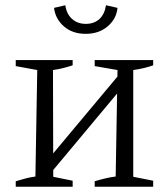

<svg xmlns="http://www.w3.org/2000/svg" viewBox="-20 -712 638 732"><path d="M153 -28 150 -88 457 -455V-392ZM40 0V-21Q57 -26 75 -31Q93 -36 115 -39L122 -445L40 -460V-483H257V-463Q239 -457 221 -452.5Q203 -448 182 -445L183 -38L257 -23V0ZM341 0V-21Q361 -27 382 -32Q403 -37 421 -39L428 -445L341 -460V-483H564V-463Q531 -451 488 -445V-38L564 -23V0ZM307 -583Q256 -583 223.5 -611.5Q191 -640 186 -682L229 -692Q234 -658 255 -639.5Q276 -621 307 -621Q339 -621 359 -639.5Q379 -658 384 -692L428 -682Q424 -640 390.5 -611.5Q357 -583 307 -583Z"/></svg>

Font: Piazzolla 24pt Light
Style: Regular
Weight: 300
Designer: Juan Pablo del Peral
Foundry: Huerta Tipografica
Version: Version 2.005